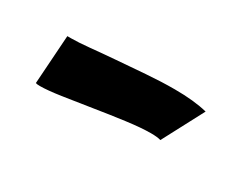

<svg xmlns="http://www.w3.org/2000/svg" viewBox="-32 -797 369 293"><g transform="rotate(30 153.0 -650.5)"><path d="M36.1 -688.5H43Q54.7 -688.5 74.7 -690.4Q94.7 -692.4 118.7 -694.3Q142.6 -696.3 168.9 -698.2Q195.3 -700.2 218.8 -700.2Q252.9 -700.2 276.4 -694.3L238.3 -622.1Q232.4 -624 220.7 -624Q204.1 -624 178.2 -620.6Q152.3 -617.2 125 -612.8Q97.7 -608.4 74.2 -605Q50.8 -601.6 38.1 -601.6Q32.2 -601.6 30.3 -602.5Z"/></g></svg>

Font: Miniver
Style: Regular
Weight: 400
Designer: Dathan Boardman
Foundry: Open Window
Version: Version 1.000